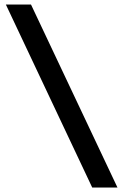

<svg xmlns="http://www.w3.org/2000/svg" viewBox="-20 -749 547 850"><path d="M388.2 81.1 5.9 -729H117.2L500 81.1Z"/></svg>

Font: Lumene Sans Expanded Medium
Style: Regular
Weight: 500
Width: 7
Designer: Deni Anggara
Version: Version 1.003;Glyphs 3.1.2 (3151)